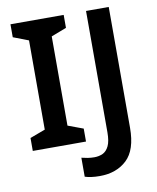

<svg xmlns="http://www.w3.org/2000/svg" viewBox="-98 -789 874 1066"><g transform="rotate(-10 339.5 -256.0)"><path d="M335 0H35V-73L121 -105V-608L35 -641V-714H335V-641L249 -608V-105L335 -73ZM378 202Q351 202 330 199Q309 196 294 191V84Q310 88 328 91Q346 94 366 94Q392 94 413.5 84Q435 74 448 47Q461 20 461 -30V-714H589V-33Q589 92 530.5 147Q472 202 378 202Z"/></g></svg>

Font: Noto Sans Sinhala UI SemiBold
Style: Regular
Weight: 600
Designer: Jelle Bosma - Monotype Design Team
Foundry: Monotype Imaging Inc.
Version: Version 2.006; ttfautohint (v1.8.4.7-5d5b)